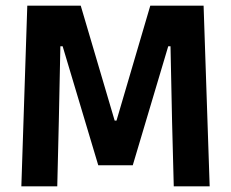

<svg xmlns="http://www.w3.org/2000/svg" viewBox="-20 -659 817 679"><path d="M55.5 0 76.5 -639H265.5L385.5 -232.5H392L511.5 -639H700L721.5 0H594.5L588.5 -230L583 -495.5H575L449.5 -74.5H327.5L201.5 -495.5H193.5L188 -229.5L182.5 0Z"/></svg>

Font: Anek Gujarati SemiBold
Style: Regular
Weight: 600
Designer: Mrunmayee Ghaisas (Gujarati), Yesha Goshar (Latin)
Foundry: Ek Type
Version: Version 1.003